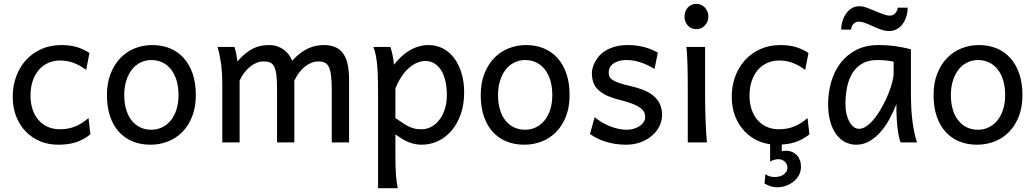

<svg xmlns="http://www.w3.org/2000/svg" viewBox="-20 -743 5409 1002"><path d="M451.7 -41.5Q433.1 -27.3 414.8 -17.3Q396.5 -7.3 376.5 -0.7Q356.4 5.9 333.5 9Q310.5 12.2 283.2 12.2Q233.9 12.2 190.9 -5.1Q147.9 -22.5 115.7 -55.2Q83.5 -87.9 64.9 -134.3Q46.4 -180.7 46.4 -239.3Q46.4 -294.4 64.2 -343.3Q82 -392.1 115 -428.7Q147.9 -465.3 195.1 -486.6Q242.2 -507.8 300.3 -507.8Q349.1 -507.8 384.5 -496.3Q419.9 -484.9 446.8 -466.3L429.7 -378.4Q396.5 -402.8 363.8 -415Q331.1 -427.2 293 -427.2Q260.3 -427.2 232.2 -414.8Q204.1 -402.3 183.3 -378.9Q162.6 -355.5 150.9 -321.3Q139.2 -287.1 139.2 -244.1Q139.2 -204.6 149.9 -172.4Q160.6 -140.1 180.7 -116.9Q200.7 -93.8 229 -81.1Q257.3 -68.4 293 -68.4Q337.4 -68.4 373.5 -83.5Q409.7 -98.6 441.9 -127Z M628.4 -246.6Q628.4 -204.1 638.7 -170.4Q648.9 -136.7 667.7 -113.5Q686.5 -90.3 712.4 -78.1Q738.3 -65.9 770 -65.9Q799.3 -65.9 825.2 -78.1Q851.1 -90.3 870.4 -113.5Q889.6 -136.7 900.6 -170.4Q911.6 -204.1 911.6 -246.6Q911.6 -289.6 901.4 -323.5Q891.1 -357.4 872.3 -381.1Q853.5 -404.8 827.4 -417.2Q801.3 -429.7 770 -429.7Q740.2 -429.7 714.4 -417.2Q688.5 -404.8 669.4 -381.1Q650.4 -357.4 639.4 -323.5Q628.4 -289.6 628.4 -246.6ZM538.1 -246.6Q538.1 -309.6 557.1 -358.2Q576.2 -406.7 608.4 -440.2Q640.6 -473.6 683.6 -490.7Q726.6 -507.8 774.9 -507.8Q825.2 -507.8 866.9 -490.7Q908.7 -473.6 938.7 -440.2Q968.8 -406.7 985.4 -358.2Q1002 -309.6 1002 -246.6Q1002 -183.6 982.9 -135.3Q963.9 -86.9 931.6 -54.2Q899.4 -21.5 856.4 -4.6Q813.5 12.2 765.1 12.2Q714.8 12.2 673.1 -4.6Q631.3 -21.5 601.3 -54.2Q571.3 -86.9 554.7 -135.3Q538.1 -183.6 538.1 -246.6Z M1516.1 0H1425.8V-278.3Q1425.8 -323.7 1422.4 -351.8Q1418.9 -379.9 1410.9 -395.8Q1402.8 -411.6 1389.2 -417Q1375.5 -422.4 1355 -422.4Q1336.9 -422.4 1318.8 -415Q1300.8 -407.7 1284.4 -394.3Q1268.1 -380.9 1254.2 -362.5Q1240.2 -344.2 1230.5 -322.3V0H1140.1V-300.3Q1140.1 -372.6 1131.8 -422.6Q1123.5 -472.7 1115.7 -498H1203.6Q1209 -482.4 1212.9 -461.2Q1216.8 -439.9 1219.2 -422.4Q1241.7 -448.2 1262.2 -464.8Q1282.7 -481.4 1303 -491Q1323.2 -500.5 1343.3 -504.2Q1363.3 -507.8 1384.3 -507.8Q1408.2 -507.8 1427.7 -501Q1447.3 -494.1 1462.2 -482.9Q1477.1 -471.7 1487.8 -456.8Q1498.5 -441.9 1504.4 -425.8Q1527.3 -450.7 1548.8 -466.6Q1570.3 -482.4 1590.8 -491.5Q1611.3 -500.5 1631.1 -504.2Q1650.9 -507.8 1669.9 -507.8Q1707 -507.8 1732.4 -495.8Q1757.8 -483.9 1773.2 -460.4Q1788.6 -437 1795.2 -402.3Q1801.8 -367.7 1801.8 -322.3V0H1711.4V-268.6Q1711.4 -315.9 1708 -345.7Q1704.6 -375.5 1696.5 -392.6Q1688.5 -409.7 1674.8 -416Q1661.1 -422.4 1640.6 -422.4Q1622.6 -422.4 1605 -415.3Q1587.4 -408.2 1571 -395.3Q1554.7 -382.3 1540.8 -363.8Q1526.9 -345.2 1516.1 -322.3Z M2043.5 -127Q2068.4 -109.4 2086.7 -97.9Q2105 -86.4 2120.1 -79.8Q2135.3 -73.2 2149.2 -70.8Q2163.1 -68.4 2180.2 -68.4Q2206.1 -68.4 2229.7 -80.6Q2253.4 -92.8 2271.7 -116Q2290 -139.2 2301 -172.1Q2312 -205.1 2312 -246.6Q2312 -287.1 2304.4 -320.1Q2296.9 -353 2282.2 -376.2Q2267.6 -399.4 2246.8 -412.1Q2226.1 -424.8 2199.7 -424.8Q2178.7 -424.8 2156.7 -415.5Q2134.8 -406.2 2114 -388.2Q2093.3 -370.1 2075.2 -343Q2057.1 -315.9 2043.5 -280.8ZM2016.6 -498Q2022 -485.4 2027.3 -462.2Q2032.7 -439 2036.1 -405.3Q2053.2 -427.7 2073.5 -446.8Q2093.8 -465.8 2116.5 -479.2Q2139.2 -492.7 2164.3 -500.2Q2189.5 -507.8 2216.8 -507.8Q2258.3 -507.8 2292.7 -489.5Q2327.1 -471.2 2351.3 -438.2Q2375.5 -405.3 2388.9 -360.1Q2402.3 -314.9 2402.3 -261.2Q2402.3 -198.7 2384.8 -148.2Q2367.2 -97.7 2337.2 -62Q2307.1 -26.4 2266.6 -7.1Q2226.1 12.2 2180.2 12.2Q2160.6 12.2 2143.3 8.3Q2126 4.4 2109.6 -2.4Q2093.3 -9.3 2077.1 -19.3Q2061 -29.3 2043.5 -41.5V73.2Q2043.5 102.5 2044.2 126.2Q2044.9 149.9 2046.4 169.9Q2047.9 189.9 2050.3 206.8Q2052.7 223.6 2055.7 239.3H1953.1V-236.8Q1953.1 -282.2 1952.4 -321Q1951.7 -359.9 1949.2 -392.3Q1946.8 -424.8 1941.9 -451.2Q1937 -477.5 1928.7 -498Z M2579.1 -246.6Q2579.1 -204.1 2589.4 -170.4Q2599.6 -136.7 2618.4 -113.5Q2637.2 -90.3 2663.1 -78.1Q2689 -65.9 2720.7 -65.9Q2750 -65.9 2775.9 -78.1Q2801.8 -90.3 2821 -113.5Q2840.3 -136.7 2851.3 -170.4Q2862.3 -204.1 2862.3 -246.6Q2862.3 -289.6 2852.1 -323.5Q2841.8 -357.4 2823 -381.1Q2804.2 -404.8 2778.1 -417.2Q2752 -429.7 2720.7 -429.7Q2690.9 -429.7 2665 -417.2Q2639.2 -404.8 2620.1 -381.1Q2601.1 -357.4 2590.1 -323.5Q2579.1 -289.6 2579.1 -246.6ZM2488.8 -246.6Q2488.8 -309.6 2507.8 -358.2Q2526.9 -406.7 2559.1 -440.2Q2591.3 -473.6 2634.3 -490.7Q2677.2 -507.8 2725.6 -507.8Q2775.9 -507.8 2817.6 -490.7Q2859.4 -473.6 2889.4 -440.2Q2919.4 -406.7 2936 -358.2Q2952.6 -309.6 2952.6 -246.6Q2952.6 -183.6 2933.6 -135.3Q2914.6 -86.9 2882.3 -54.2Q2850.1 -21.5 2807.1 -4.6Q2764.2 12.2 2715.8 12.2Q2665.5 12.2 2623.8 -4.6Q2582 -21.5 2552 -54.2Q2522 -86.9 2505.4 -135.3Q2488.8 -183.6 2488.8 -246.6Z M3396 -383.3Q3383.8 -390.6 3368.2 -398.7Q3352.5 -406.7 3334.2 -413.6Q3315.9 -420.4 3295.2 -425Q3274.4 -429.7 3252 -429.7Q3225.1 -429.7 3206.8 -423.8Q3188.5 -418 3177.5 -408.9Q3166.5 -399.9 3161.6 -388.4Q3156.7 -377 3156.7 -366.2Q3156.7 -353.5 3160.6 -343.8Q3164.6 -334 3177 -325.7Q3189.5 -317.4 3212.4 -309.6Q3235.4 -301.8 3273.9 -293Q3307.1 -285.6 3336.4 -274.2Q3365.7 -262.7 3387.7 -245.1Q3409.7 -227.5 3422.4 -202.9Q3435.1 -178.2 3435.1 -144Q3435.1 -110.8 3420.4 -82.5Q3405.8 -54.2 3380.4 -33Q3355 -11.7 3320.8 0.2Q3286.6 12.2 3247.1 12.2Q3217.3 12.2 3189.7 7.8Q3162.1 3.4 3137.9 -4.4Q3113.8 -12.2 3093.8 -22.5Q3073.7 -32.7 3059.1 -43.9L3083.5 -131.8Q3100.1 -117.2 3120.8 -105Q3141.6 -92.8 3163.6 -84Q3185.5 -75.2 3207.8 -70.6Q3230 -65.9 3249.5 -65.9Q3271 -65.9 3288.8 -71.5Q3306.6 -77.1 3319.6 -86.2Q3332.5 -95.2 3339.8 -107.2Q3347.2 -119.1 3347.2 -131.8Q3347.2 -145.5 3341.6 -157.5Q3335.9 -169.4 3321 -180.4Q3306.2 -191.4 3280 -201.7Q3253.9 -211.9 3212.9 -222.2Q3168.5 -232.9 3140.4 -247.6Q3112.3 -262.2 3096.4 -279.8Q3080.6 -297.4 3074.7 -317.9Q3068.8 -338.4 3068.8 -361.3Q3068.8 -372.6 3072.5 -387.7Q3076.2 -402.8 3084.7 -419.2Q3093.3 -435.5 3107.2 -451.4Q3121.1 -467.3 3142.1 -479.7Q3163.1 -492.2 3191.4 -500Q3219.7 -507.8 3256.8 -507.8Q3283.2 -507.8 3306.4 -504.4Q3329.6 -501 3348.9 -495.4Q3368.2 -489.7 3384.3 -482.7Q3400.4 -475.6 3413.1 -468.8Z M3552.2 -656.7Q3552.2 -670.4 3556.6 -682.4Q3561 -694.3 3569.1 -703.4Q3577.1 -712.4 3588.4 -717.5Q3599.6 -722.7 3613.3 -722.7Q3627 -722.7 3638.7 -717.5Q3650.4 -712.4 3658.7 -703.4Q3667 -694.3 3671.9 -682.4Q3676.8 -670.4 3676.8 -656.7Q3676.8 -643.1 3671.9 -631.1Q3667 -619.1 3658.7 -610.1Q3650.4 -601.1 3638.7 -595.9Q3627 -590.8 3613.3 -590.8Q3599.6 -590.8 3588.4 -595.9Q3577.1 -601.1 3569.1 -610.1Q3561 -619.1 3556.6 -631.1Q3552.2 -643.1 3552.2 -656.7ZM3659.7 -231.9Q3659.7 -208.5 3660.4 -176.5Q3661.1 -144.5 3662.4 -111.8Q3663.6 -79.1 3665.3 -49.3Q3667 -19.5 3669.4 0H3569.3V-258.8Q3569.3 -294.4 3569.1 -329.1Q3568.8 -363.8 3568.1 -394.8Q3567.4 -425.8 3565.9 -452.4Q3564.5 -479 3562 -498H3659.7Z M4204.1 -41.5Q4185.5 -27.3 4167.2 -17.3Q4148.9 -7.3 4128.9 -0.7Q4108.9 5.9 4085.9 8.8Q4073.7 10.7 4060.1 11.2V46.4Q4064.9 45.4 4070.1 44.7Q4075.2 43.9 4083.5 43.9Q4100.1 43.9 4114.3 50Q4128.4 56.2 4138.7 67.1Q4148.9 78.1 4154.5 93.5Q4160.2 108.9 4160.2 127Q4160.2 151.9 4148.9 171.9Q4137.7 191.9 4119.6 205.8Q4101.6 219.7 4079.6 227.1Q4057.6 234.4 4035.6 234.4Q4016.6 234.4 4000.7 228.8Q3984.9 223.1 3969.7 214.8L3974.6 166Q3985.4 173.8 3996.6 177.2Q4007.8 180.7 4023.4 180.7Q4034.2 180.7 4045.7 178.2Q4057.1 175.8 4066.7 169.9Q4076.2 164.1 4082.5 154.8Q4088.9 145.5 4089.4 131.8Q4088.9 112.8 4075.4 100.3Q4062 87.9 4042 87.9Q4030.3 87.9 4018.6 91.6Q4006.8 95.2 3999 100.1V9.8Q3969.7 5.4 3943.4 -4.9Q3900.4 -22.5 3868.2 -55.2Q3835.9 -87.9 3817.4 -134.3Q3798.8 -180.7 3798.8 -239.3Q3798.8 -294.4 3816.7 -343.3Q3834.5 -392.1 3867.4 -428.7Q3900.4 -465.3 3947.5 -486.6Q3994.6 -507.8 4052.7 -507.8Q4101.6 -507.8 4137 -496.3Q4172.4 -484.9 4199.2 -466.3L4182.1 -378.4Q4148.9 -402.8 4116.2 -415Q4083.5 -427.2 4045.4 -427.2Q4012.7 -427.2 3984.6 -414.8Q3956.5 -402.3 3935.8 -378.9Q3915 -355.5 3903.3 -321.3Q3891.6 -287.1 3891.6 -244.1Q3891.6 -204.6 3902.3 -172.4Q3913.1 -140.1 3933.1 -116.9Q3953.1 -93.8 3981.4 -81.1Q4009.8 -68.4 4045.4 -68.4Q4089.8 -68.4 4126 -83.5Q4162.1 -98.6 4194.3 -127Z M4643.6 -420.9Q4637.7 -422.4 4630.4 -423.8Q4623 -425.3 4613 -426.5Q4603 -427.7 4589.6 -428.7Q4576.2 -429.7 4558.1 -429.7Q4510.3 -429.7 4478.3 -410.4Q4446.3 -391.1 4427.2 -359.1Q4408.2 -327.1 4400.1 -285.6Q4392.1 -244.1 4392.1 -200.2Q4392.1 -171.9 4397.7 -148.2Q4403.3 -124.5 4413.1 -107.2Q4422.9 -89.8 4435.5 -80.3Q4448.2 -70.8 4462.9 -70.8Q4484.4 -70.8 4506.1 -87.4Q4527.8 -104 4547.9 -130.1Q4567.9 -156.2 4585.4 -188.7Q4603 -221.2 4616 -253.2Q4628.9 -285.2 4636.2 -313.5Q4643.6 -341.8 4643.6 -358.9ZM4680.2 0Q4674.8 -11.7 4670.7 -32.2Q4666.5 -52.7 4663.8 -75.9Q4661.1 -99.1 4659.7 -122.1Q4658.2 -145 4658.2 -161.1V-200.2Q4643.6 -162.1 4623.3 -124.3Q4603 -86.4 4576.9 -56.2Q4550.8 -25.9 4518.6 -6.8Q4486.3 12.2 4448.2 12.2Q4417.5 12.2 4390.6 -1.5Q4363.8 -15.1 4344 -42Q4324.2 -68.8 4313 -108.6Q4301.8 -148.4 4301.8 -200.2Q4301.8 -258.3 4317.4 -313.7Q4333 -369.1 4365.2 -412.4Q4397.5 -455.6 4447.3 -481.7Q4497.1 -507.8 4565.4 -507.8Q4612.8 -507.8 4654.8 -501.7Q4696.8 -495.6 4733.9 -485.8V-258.8Q4733.9 -166.5 4742.7 -103.8Q4751.5 -41 4765.6 0ZM4370.1 -588.4Q4370.1 -610.8 4376.7 -632.6Q4383.3 -654.3 4395.3 -671.6Q4407.2 -689 4424.6 -699.7Q4441.9 -710.4 4463.9 -710.4Q4474.1 -710.4 4483.9 -708.5Q4493.7 -706.5 4503.7 -702.9Q4513.7 -699.2 4524.7 -694.6Q4535.6 -689.9 4548.3 -685.1Q4561.5 -679.7 4572 -675.3Q4582.5 -670.9 4591.6 -668Q4600.6 -665 4608.4 -663.3Q4616.2 -661.6 4624 -661.6Q4641.1 -661.6 4652.1 -673.8Q4663.1 -686 4665.5 -703.1H4716.8Q4716.8 -679.7 4710.2 -657.7Q4703.6 -635.7 4691.2 -618.7Q4678.7 -601.6 4660.6 -591.3Q4642.6 -581.1 4620.1 -581.1Q4600.6 -581.1 4580.8 -587.6Q4561 -594.2 4538.6 -604.5Q4510.3 -617.7 4493.4 -623.8Q4476.6 -629.9 4462.9 -629.9Q4444.8 -629.9 4434.1 -618.2Q4423.3 -606.4 4421.4 -588.4Z M4942.4 -246.6Q4942.4 -204.1 4952.6 -170.4Q4962.9 -136.7 4981.7 -113.5Q5000.5 -90.3 5026.4 -78.1Q5052.2 -65.9 5084 -65.9Q5113.3 -65.9 5139.2 -78.1Q5165 -90.3 5184.3 -113.5Q5203.6 -136.7 5214.6 -170.4Q5225.6 -204.1 5225.6 -246.6Q5225.6 -289.6 5215.3 -323.5Q5205.1 -357.4 5186.3 -381.1Q5167.5 -404.8 5141.4 -417.2Q5115.2 -429.7 5084 -429.7Q5054.2 -429.7 5028.3 -417.2Q5002.4 -404.8 4983.4 -381.1Q4964.4 -357.4 4953.4 -323.5Q4942.4 -289.6 4942.4 -246.6ZM4852.1 -246.6Q4852.1 -309.6 4871.1 -358.2Q4890.1 -406.7 4922.4 -440.2Q4954.6 -473.6 4997.6 -490.7Q5040.5 -507.8 5088.9 -507.8Q5139.2 -507.8 5180.9 -490.7Q5222.7 -473.6 5252.7 -440.2Q5282.7 -406.7 5299.3 -358.2Q5315.9 -309.6 5315.9 -246.6Q5315.9 -183.6 5296.9 -135.3Q5277.8 -86.9 5245.6 -54.2Q5213.4 -21.5 5170.4 -4.6Q5127.4 12.2 5079.1 12.2Q5028.8 12.2 4987.1 -4.6Q4945.3 -21.5 4915.3 -54.2Q4885.3 -86.9 4868.7 -135.3Q4852.1 -183.6 4852.1 -246.6Z"/></svg>

Font: Andika APac
Style: Regular
Weight: 400
Designer: Victor Gaultney, Annie Olsen, Julie Remington, Don Collingsworth, Eric Hays, Becca Hirsbrunner
Foundry: SIL International
Version: Version 5.000